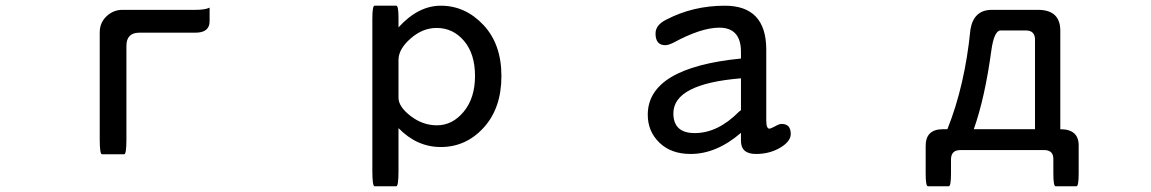

<svg xmlns="http://www.w3.org/2000/svg" viewBox="-20 -519 4040 674"><path d="M330.1 -405.3Q330.1 -439.5 354 -461.9Q377.9 -484.4 409.2 -484.4H666Q700.2 -484.4 715.8 -492.2Q715.8 -484.4 715.8 -444.3Q715.8 -404.3 666 -404.3H469.7Q423.8 -404.3 423.8 -358.4V-30.3Q423.8 22.5 416 22.5H337.9Q330.1 22.5 330.1 -30.3V-405.3Z M1378.9 -422.9Q1448.2 -499 1527.3 -499Q1613.3 -499 1676.8 -431.6Q1740.2 -364.3 1740.2 -252Q1740.2 -139.6 1678.2 -71.3Q1616.2 -2.9 1527.3 -2.9Q1443.4 -2.9 1378.9 -69.3V80.1Q1378.9 134.8 1371.1 134.8Q1371.1 134.8 1294.9 134.8Q1287.1 134.8 1287.1 80.1V-452.1Q1287.1 -499 1294.9 -499H1371.1Q1378.9 -499 1378.9 -456.1V-422.9ZM1378.9 -175.8Q1378.9 -144.5 1421.4 -111.8Q1463.9 -79.1 1513.7 -79.1Q1568.4 -79.1 1607.9 -127Q1647.5 -174.8 1647.5 -252.4Q1647.5 -330.1 1608.9 -375.5Q1570.3 -420.9 1512.7 -420.9Q1463.9 -420.9 1421.9 -384.3Q1379.9 -347.7 1378.9 -310.5V-175.8Z M2581.1 -52.7Q2495.1 21.5 2404.3 21.5Q2335.9 21.5 2294.9 -18.1Q2253.9 -57.6 2253.9 -116.2Q2253.9 -281.2 2581.1 -313.5V-336.9Q2581.1 -421.9 2504.9 -421.9Q2441.4 -421.9 2343.8 -369.1Q2326.2 -360.4 2315.4 -360.4Q2281.2 -360.4 2281.2 -401.4Q2281.2 -431.6 2319.3 -450.2Q2413.1 -499 2524.4 -499Q2668.9 -499 2669.9 -346.7V-96.7Q2669.9 -67.4 2680.7 -67.4Q2685.5 -67.4 2700.2 -75.2Q2714.8 -84 2723.6 -84Q2755.9 -84 2755.9 -48.8Q2755.9 -22.5 2718.8 -0.5Q2681.6 21.5 2633.8 21.5Q2581.1 21.5 2581.1 -24.4V-52.7ZM2581.1 -244.1Q2343.8 -224.6 2343.8 -121.1Q2343.8 -51.8 2418.9 -51.8Q2500 -51.8 2574.2 -127Q2581.1 -131.8 2581.1 -132.8V-244.1Z M3305.7 -65.4Q3367.2 -218.8 3386.7 -416Q3398.4 -484.4 3461.9 -484.4H3626Q3702.1 -483.4 3702.1 -411.1V-65.4Q3768.6 -65.4 3766.6 -4.9V89.8Q3766.6 134.8 3758.8 134.8H3685.5Q3677.7 134.8 3677.7 89.8V39.1Q3677.7 8.8 3647.5 7.8H3349.6Q3319.3 8.8 3318.4 39.1V89.8Q3318.4 134.8 3310.5 134.8H3237.3Q3229.5 134.8 3229.5 89.8V-4.9Q3228.5 -65.4 3290 -65.4H3305.7ZM3613.3 -65.4V-381.8Q3612.3 -411.1 3583 -412.1H3492.2Q3469.7 -411.1 3460 -341.8Q3437.5 -175.8 3398.4 -65.4H3613.3Z"/></svg>

Font: YuPearl-Regular
Style: Regular
Weight: 400
Designer: Max Yao
Foundry: Max-Everyday
Version: Version 1.011; ttfautohint (v1.8.3)